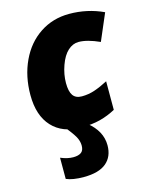

<svg xmlns="http://www.w3.org/2000/svg" viewBox="-122 -640 759 974"><g transform="rotate(-15 258.0 -153.5)"><path d="M247.1 9.8Q149.9 9.8 95.5 -49.1Q41 -107.9 41 -215.8Q41 -314 78.4 -393.8Q115.7 -473.6 183.3 -518.3Q251 -563 336.9 -563Q432.1 -563 516.1 -523.9L456.1 -383.8Q391.1 -413.1 346.2 -413.1Q315.9 -413.1 290 -389.6Q264.2 -366.2 247.6 -319.6Q231 -272.9 231 -228Q231 -183.6 245.6 -162.8Q260.3 -142.1 292 -142.1Q327.1 -142.1 360.1 -153.3Q393.1 -164.6 430.2 -184.1V-34.2Q391.1 -12.7 347.9 -1.5Q304.7 9.8 247.1 9.8ZM169.9 145Q197.3 145 211.7 134.5Q226.1 124 226.1 99.1Q226.1 79.6 217.5 60.1Q209 40.5 176.8 0H282.7Q353 56.2 353 130.9Q353 190.4 314 223.1Q274.9 255.9 195.8 255.9Q137.7 255.9 104 241.2V129.9Q139.2 145 169.9 145Z"/></g></svg>

Font: Open Sans Extrabold
Style: Italic
Weight: 800
Italic angle: -12°
Foundry: Ascender Corporation
Version: Version 1.10